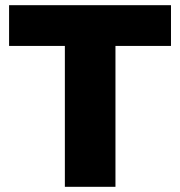

<svg xmlns="http://www.w3.org/2000/svg" viewBox="-20 -720 695 740"><path d="M639 -543H425V0H230V-543H15V-700H639Z"/></svg>

Font: CMG Sans ExtraBold
Style: Regular
Weight: 800
Designer: Julieta Ulanovsky
Foundry: Julieta Ulanovsky
Version: Version 7.200